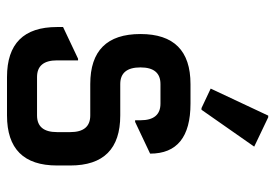

<svg xmlns="http://www.w3.org/2000/svg" viewBox="-142 -664 805 562"><g transform="rotate(90 261.0 -382.5)"><path d="M205.1 0Q58.6 0 58.6 -146.5V-164.1L151.4 -208H156.2V-146.5Q156.2 -87.9 205.1 -87.9H317.4Q366.2 -87.9 366.2 -146.5V-185.1Q366.2 -243.7 317.4 -243.7H225.6Q79.1 -243.7 79.1 -390.6Q79.1 -537.1 225.6 -537.1H282.7Q429.2 -537.1 429.2 -418.9L336.4 -375H331.5V-390.6Q331.5 -449.2 282.7 -449.2H225.6Q176.8 -449.2 176.8 -390.6Q176.8 -331.5 225.6 -331.5H317.4Q463.9 -331.5 463.9 -185.1V-146.5Q463.9 0 317.4 0ZM317.9 -764.6H322.8L408.7 -723.6L300.8 -569.3H295.9L238.8 -596.2Z"/></g></svg>

Font: Nova Square
Style: Book
Weight: 400
Version: Version 2.000